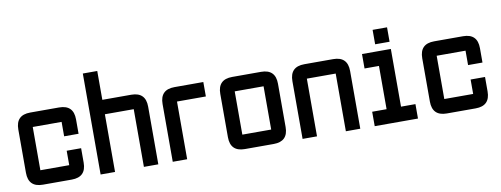

<svg xmlns="http://www.w3.org/2000/svg" viewBox="-58 -982 3339 1280"><g transform="rotate(-10 1611.5 -342.0)"><path d="M341.8 0H146.5Q48.8 0 48.8 -97.7V-390.6Q48.8 -488.3 146.5 -488.3H341.8Q439.5 -488.3 439.5 -390.6V-293H341.8V-390.6H146.5V-97.7H341.8V-195.3H439.5V-97.7Q439.5 0 341.8 0Z M537.1 -683.6H634.8V-488.3H830.1Q927.7 -488.3 927.7 -390.6V0H830.1V-390.6H634.8V0H537.1Z M1123 -488.3H1318.4V-390.6H1123V0H1025.4V-390.6Q1025.4 -488.3 1123 -488.3Z M1709 0H1513.7Q1416 0 1416 -97.7V-390.6Q1416 -488.3 1513.7 -488.3H1709Q1806.6 -488.3 1806.6 -390.6V-97.7Q1806.6 0 1709 0ZM1709 -97.7V-390.6H1513.7V-97.7Z M2197.3 -390.6H2002V0H1904.3V-390.6Q1904.3 -488.3 2002 -488.3H2197.3Q2294.9 -488.3 2294.9 -390.6V0H2197.3Z M2490.2 -537.1V-634.8H2587.9V-537.1ZM2392.6 0V-97.7H2490.2V-390.6H2392.6V-488.3H2587.9V-97.7H2685.5V0Z M3076.2 0H2880.9Q2783.2 0 2783.2 -97.7V-390.6Q2783.2 -488.3 2880.9 -488.3H3076.2Q3173.8 -488.3 3173.8 -390.6V-293H3076.2V-390.6H2880.9V-97.7H3076.2V-195.3H3173.8V-97.7Q3173.8 0 3076.2 0Z"/></g></svg>

Font: BabelStone Runic Beorhtric
Style: Regular
Weight: 400
Designer: Andrew West
Foundry: BabelStone
Version: Version 7.004;November 9, 2023